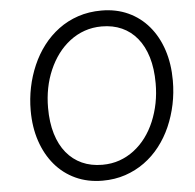

<svg xmlns="http://www.w3.org/2000/svg" viewBox="-60 -950 1044 1029"><g transform="rotate(-5 462.5 -435.5)"><path d="M451 19Q371 19 306 -11Q241 -41 195 -95.5Q149 -150 124 -224.5Q99 -299 99 -389Q99 -452 111.5 -513Q124 -574 148.5 -630.5Q173 -687 209 -734Q245 -781 292 -816Q339 -851 397 -870.5Q455 -890 523 -890Q602 -890 666.5 -860.5Q731 -831 777 -776.5Q823 -722 847.5 -647.5Q872 -573 872 -483Q872 -417 859 -355Q846 -293 821.5 -237Q797 -181 760.5 -134Q724 -87 677 -53Q630 -19 573.5 0Q517 19 451 19ZM457 -66Q507 -66 549.5 -81Q592 -96 628 -123.5Q664 -151 692 -188.5Q720 -226 739.5 -272.5Q759 -319 769 -370Q779 -421 779 -476Q779 -556 760.5 -617Q742 -678 707.5 -720Q673 -762 625 -783.5Q577 -805 517 -805Q468 -805 425 -790Q382 -775 345.5 -747Q309 -719 281 -681.5Q253 -644 233 -598Q213 -552 203 -501Q193 -450 193 -395Q193 -316 211.5 -255Q230 -194 264.5 -152Q299 -110 347.5 -88Q396 -66 457 -66Z"/></g></svg>

Font: Playwrite GB J
Style: Italic
Weight: 400
Italic angle: -7.01216°
Designer: Veronika Burian, José Scaglione
Foundry: TypeTogether
Version: Version 1.002